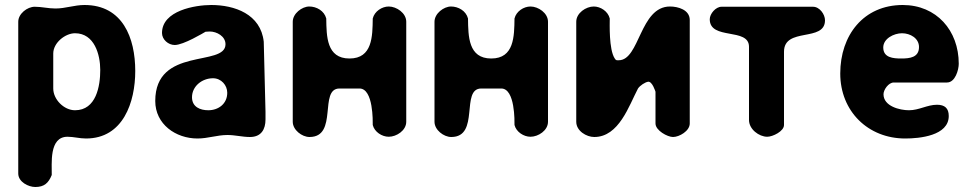

<svg xmlns="http://www.w3.org/2000/svg" viewBox="-20 -547 3888 768"><path d="M119 -520C89 -520 53 -492 53 -460V147C53 181 94 201 121 201C157 201 174 185 187 153C188 109 175 0 250 0C275 0 298 7 324 7C473 7 521 -139 521 -263C521 -395 471 -527 318 -527C277 -527 242 -513 202 -513C173 -513 147 -520 119 -520ZM280 -414C358 -414 381 -328 381 -267C381 -203 365 -106 280 -106C236 -106 193 -149 193 -193V-333C193 -376 241 -414 280 -414Z M601 -143C601 -50 683 7 770 7C812 7 848 -7 890 -7C921 -7 949 1 980 1C1025 1 1042 -30 1042 -69V-100C1041 -142 1036 -338 1035 -380C1023 -491 918 -527 825 -527C761 -527 628 -505 628 -415C628 -389 653 -367 679 -367C714 -367 795 -416 802 -420C804 -420 816 -421 819 -421C847 -421 882 -402 882 -370C882 -278 601 -362 601 -143ZM748 -158C748 -202 788 -234 832 -234C865 -234 889 -206 889 -176C889 -132 854 -106 813 -106C781 -106 748 -119 748 -158Z M1217 -521C1188 -521 1151 -493 1151 -460V-60C1151 -27 1188 1 1218 1C1334 1 1254 -193 1338 -193H1418C1474 -193 1471 -60 1471 -47C1478 -19 1508 0 1535 0C1566 0 1605 -25 1605 -60V-460C1605 -495 1566 -521 1535 -521C1508 -521 1478 -502 1471 -473C1470 -402 1470 -313 1378 -313C1286 -313 1286 -402 1285 -473C1277 -504 1246 -521 1217 -521Z M1784 -521C1755 -521 1718 -493 1718 -460V-60C1718 -27 1755 1 1785 1C1901 1 1821 -193 1905 -193H1985C2041 -193 2038 -60 2038 -47C2045 -19 2075 0 2102 0C2133 0 2172 -25 2172 -60V-460C2172 -495 2133 -521 2102 -521C2075 -521 2045 -502 2038 -473C2037 -402 2037 -313 1945 -313C1853 -313 1853 -402 1852 -473C1844 -504 1813 -521 1784 -521Z M2355 -521C2324 -521 2285 -495 2285 -460V-60C2285 -23 2326 1 2357 1C2456 1 2496 -125 2532 -193C2540 -205 2560 -218 2572 -220C2589 -223 2602 -180 2602 -180V-53C2602 -25 2650 1 2672 1C2697 1 2739 -23 2739 -53V-467C2739 -508 2692 -521 2660 -521C2539 -521 2539 -306 2455 -306C2446 -306 2444 -305 2439 -313C2415 -349 2419 -453 2419 -473C2412 -502 2382 -521 2355 -521Z M2819 -470C2819 -385 2976 -438 2976 -360V-67C2976 -30 3016 0 3049 0C3071 0 3116 -22 3116 -47V-340C3116 -440 3280 -377 3280 -466C3280 -489 3259 -520 3232 -520H2866C2843 -520 2819 -492 2819 -470Z M3341 -253C3341 -102 3452 7 3601 7C3658 7 3775 -4 3775 -83C3775 -114 3759 -128 3728 -128C3689 -128 3656 -106 3616 -106C3579 -106 3514 -122 3514 -170C3514 -188 3534 -217 3555 -217H3768C3801 -217 3815 -268 3815 -292C3815 -425 3726 -527 3591 -527C3434 -527 3341 -406 3341 -253ZM3513 -357C3513 -393 3556 -414 3588 -414C3621 -414 3656 -394 3656 -359C3656 -317 3619 -313 3585 -313C3553 -313 3513 -316 3513 -357Z"/></svg>

Font: Asimov Print
Style: Regular
Weight: 500
Designer: Google
Version: Version 2.000980: 2014